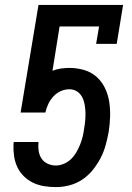

<svg xmlns="http://www.w3.org/2000/svg" viewBox="-20 -755 540 783"><path d="M208 8Q183 8 159 4Q135 0 114.5 -10Q94 -20 77.5 -36Q61 -52 51 -73Q41 -94 37.5 -118Q34 -142 35 -166L36 -176H137Q135 -158 137.5 -140.5Q140 -123 149 -109Q158 -95 174 -87.5Q190 -80 208 -80Q224 -80 240.5 -87Q257 -94 269.5 -106Q282 -118 291 -133.5Q300 -149 306.5 -165Q313 -181 317 -197.5Q321 -214 323 -230Q326 -247 327.5 -263.5Q329 -280 328.5 -297Q328 -314 325 -330Q322 -346 314.5 -360Q307 -374 293.5 -382.5Q280 -391 263 -391Q245 -391 228 -383.5Q211 -376 198 -362Q185 -348 177 -331Q169 -314 165 -296H64L137 -735H482L456 -576H372L384 -647H223L194 -466Q210 -473 228 -475.5Q246 -478 263 -478Q294 -478 323 -469.5Q352 -461 373.5 -442Q395 -423 408 -396Q421 -369 425.5 -339.5Q430 -310 429 -278.5Q428 -247 423 -216Q418 -189 410.5 -162Q403 -135 390 -110Q377 -85 358 -61.5Q339 -38 314.5 -22Q290 -6 262.5 1Q235 8 208 8Z"/></svg>

Font: Iosevka Slab Semibold
Style: Italic
Weight: 600
Italic angle: -9°
Monospace: yes
Designer: Belleve Invis
Foundry: Belleve Invis
Version: Version 11.1.1; ttfautohint (v1.8.3)